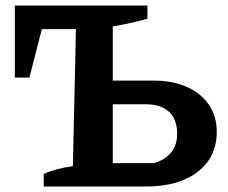

<svg xmlns="http://www.w3.org/2000/svg" viewBox="-20 -678 828 698"><path d="M139 0V-46Q185 -66 245 -74L256 -572H132L87 -396H34V-658H516V-610Q484 -601 452.5 -594Q421 -587 390 -582V-85H540Q581 -97 602.5 -124Q624 -151 624 -191Q624 -244 594.5 -271.5Q565 -299 509 -299H321V-385H538Q608 -385 659.5 -362Q711 -339 739.5 -297Q768 -255 768 -199Q768 -107 699 -53.5Q630 0 511 0Z"/></svg>

Font: Piazzolla 24pt
Style: Bold
Weight: 700
Designer: Juan Pablo del Peral
Foundry: Huerta Tipografica
Version: Version 2.005